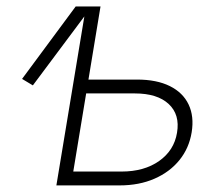

<svg xmlns="http://www.w3.org/2000/svg" viewBox="-20 -562 676 582"><path d="M79.6 -303.2 46.9 -322.8 209.5 -542.5H258.3ZM237.3 -320.8H395.5Q455.1 -320.8 494.9 -301Q534.7 -281.2 551.8 -245.1Q568.8 -209 561 -161.1Q553.2 -112.8 523.9 -76.7Q494.6 -40.5 448.2 -20.3Q401.9 0 342.3 0H150.9L240.7 -542.5H284.7L202.1 -42H348.6Q417 -42 462.4 -74Q507.8 -106 516.6 -159.7Q525.9 -214.4 491.5 -246.6Q457 -278.8 388.7 -278.8H230Z"/></svg>

Font: Inter 16pt ExtraLight
Style: Italic
Weight: 250
Italic angle: -9.3988°
Version: Version 4.001;git-66647c0bb